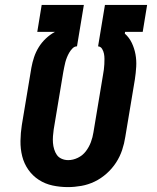

<svg xmlns="http://www.w3.org/2000/svg" viewBox="-20 -755 640 783"><path d="M257 8Q225 8 194.5 1.5Q164 -5 138.5 -21.5Q113 -38 95.5 -63Q78 -88 70.5 -118Q63 -148 63.5 -180.5Q64 -213 69 -245L108 -479Q112 -501 119 -522Q126 -543 138 -562.5Q150 -582 167 -598Q184 -614 204 -625H132L150 -735H322L294 -566Q284 -566 276 -558Q268 -550 262.5 -540.5Q257 -531 253 -521Q249 -511 246.5 -501.5Q244 -492 242 -481.5Q240 -471 238 -461L199 -227Q197 -213 196 -199.5Q195 -186 196 -172.5Q197 -159 201 -146Q205 -133 212 -123Q219 -113 231.5 -107.5Q244 -102 258 -102Q278 -102 297.5 -111.5Q317 -121 330 -138Q343 -155 350.5 -175Q358 -195 361 -215L400 -449Q402 -460 403.5 -471Q405 -482 405.5 -493Q406 -504 406 -515Q406 -526 404 -536Q402 -546 396.5 -555.5Q391 -565 380 -566L408 -735H580L562 -625H490L489 -618Q507 -602 517.5 -580Q528 -558 532.5 -533.5Q537 -509 535.5 -483Q534 -457 530 -431L491 -197Q487 -170 478 -143Q469 -116 453 -91.5Q437 -67 414.5 -47Q392 -27 366 -14.5Q340 -2 312 3Q284 8 257 8Z"/></svg>

Font: Iosevka HT Extrabold Extended
Style: Italic
Weight: 800
Width: 7
Italic angle: -9°
Monospace: yes
Designer: Belleve Invis
Foundry: Belleve Invis
Version: Version 32.3.0; ttfautohint (v1.8.4)